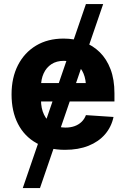

<svg xmlns="http://www.w3.org/2000/svg" viewBox="-20 -748 636 972"><path d="M95.3 204.1 415 -727.5H502.3L182.4 204.1ZM309.2 10.5Q225.3 10.5 164.4 -23.6Q103.5 -57.7 71 -120.8Q38.5 -183.9 38.5 -270.3Q38.5 -354.6 70.9 -418.1Q103.4 -481.6 162.6 -517.2Q221.8 -552.7 302 -552.7Q356.2 -552.7 403 -535.5Q449.8 -518.3 485 -483.7Q520.1 -449.2 539.7 -397.3Q559.4 -345.3 559.4 -275.6V-234.2H98.6V-327.5H486.1L415.6 -303.1Q415.6 -344.9 402.9 -375.5Q390.2 -406.2 365.2 -423.1Q340.2 -440 303.1 -440Q266 -440 240.2 -423Q214.5 -406 201 -376.5Q187.5 -347.1 187.5 -309V-243Q187.5 -198.8 203 -167.3Q218.5 -135.7 246.5 -118.9Q274.5 -102.1 311.5 -102.1Q336.6 -102.1 357.2 -109.3Q377.7 -116.5 392.6 -130.7Q407.4 -144.8 415 -165.2L554.7 -155.9Q544 -105.5 511.7 -68Q479.3 -30.6 428 -10Q376.7 10.5 309.2 10.5Z"/></svg>

Font: Inter
Style: Regular
Weight: 400
Designer: Rasmus Andersson
Foundry: rsms
Version: Version 4.000;git-8c9346024